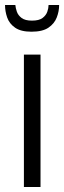

<svg xmlns="http://www.w3.org/2000/svg" viewBox="-36 -743 255 763"><path d="M59 0V-526H125V0ZM89 -617Q47 -617 24 -633Q1 -649 -7.5 -673.5Q-16 -698 -16 -723H25Q26 -711 31 -696.5Q36 -682 50 -671.5Q64 -661 91 -661Q119 -661 133 -671.5Q147 -682 152 -696.5Q157 -711 157 -723H199Q199 -698 189.5 -673.5Q180 -649 156.5 -633Q133 -617 89 -617Z"/></svg>

Font: Archivo Condensed Light
Style: Regular
Weight: 300
Width: 3
Designer: Hector Gatti
Foundry: Omnibus-Type
Version: Version 2.001